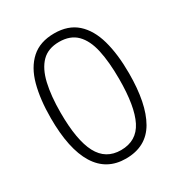

<svg xmlns="http://www.w3.org/2000/svg" viewBox="-173 -846 917 977"><g transform="rotate(-30 285.5 -357.5)"><path d="M515 -359Q515 -181 460 -85.5Q405 10 285 10Q172 10 114 -84Q56 -178 56 -359Q56 -469 78 -551Q100 -633 151 -679Q202 -725 286 -725Q368 -725 418.5 -680Q469 -635 492 -553Q515 -471 515 -359ZM113 -359Q113 -197 154.5 -118.5Q196 -40 285 -40Q377 -40 417 -119Q457 -198 457 -359Q457 -459 441.5 -529.5Q426 -600 388.5 -637.5Q351 -675 286 -675Q221 -675 183.5 -637Q146 -599 129.5 -528Q113 -457 113 -359Z"/></g></svg>

Font: Noto Traditional Nushu Light
Style: Regular
Weight: 300
Designer: LIU Zhao
Foundry: LiuZhao Studio
Version: Version 2.003; ttfautohint (v1.8.4.7-5d5b)